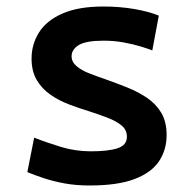

<svg xmlns="http://www.w3.org/2000/svg" viewBox="-20 -558 600 590"><path d="M255 12Q213 12 178 5.5Q143 -1 114.5 -10.5Q86 -20 64 -29L85 -135Q123 -120 167.5 -106.5Q212 -93 259 -93Q313 -93 341.5 -102.5Q370 -112 370 -138Q370 -159 353.5 -172.5Q337 -186 311 -196Q285 -206 254 -216Q224 -225 192.5 -237Q161 -249 135 -267Q109 -285 93 -312Q77 -339 77 -378Q77 -422 100 -458.5Q123 -495 172 -516.5Q221 -538 298 -538Q347 -538 391.5 -530.5Q436 -523 468 -510L448 -403Q436 -408 413 -415Q390 -422 360.5 -427.5Q331 -433 299 -433Q244 -433 222 -419.5Q200 -406 200 -385Q200 -368 215 -355Q230 -342 254.5 -332.5Q279 -323 308 -313Q339 -302 371.5 -289Q404 -276 431.5 -257.5Q459 -239 475.5 -211.5Q492 -184 492 -143Q492 -98 469 -63Q446 -28 394 -8Q342 12 255 12Z"/></svg>

Font: Ubuntu Sans Mono SemiBold
Style: Regular
Weight: 600
Monospace: yes
Designer: Dalton Maag Ltd
Foundry: Dalton Maag Ltd
Version: Version 1.006